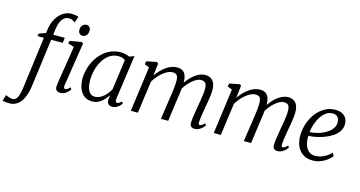

<svg xmlns="http://www.w3.org/2000/svg" viewBox="-210 -1279 3745 1996"><g transform="rotate(15 1662.0 -281.5)"><path d="M154 -604.5Q161.5 -650 179.5 -688.5Q197.5 -727 224 -755.2Q250.5 -783.5 282.8 -799.2Q315 -815 349.5 -815Q370.5 -815 390.2 -812.5Q410 -810 428 -802.5L405.5 -735Q396.5 -743.5 379 -753.2Q361.5 -763 335.5 -762Q307 -762 285.8 -744Q264.5 -726 250.8 -693.5Q237 -661 231 -616L223.5 -555H347.5L341.5 -499H216.5L147 25Q140 76.5 125.2 118Q110.5 159.5 88.5 189Q66.5 218.5 37 234.8Q7.5 251 -28.5 252Q-52.5 252.5 -74.2 250.2Q-96 248 -107.5 244.5L-87.5 178Q-84 180.5 -71 185.8Q-58 191 -41.5 195.2Q-25 199.5 -12.5 199.5Q11 199.5 26 182Q41 164.5 50.2 132.2Q59.5 100 65.5 55.5L138 -499H68.5L75 -527.5L147 -553ZM450 10Q433 10 419.8 4Q406.5 -2 400 -15.5Q393.5 -29 395.5 -51.5Q397 -69.5 402.5 -105.5Q408 -141.5 415.8 -189Q423.5 -236.5 432 -289Q440.5 -341.5 448.5 -393Q456.5 -444.5 462.5 -488L398 -508L403.5 -537L527 -558.5L547 -548.5L473.5 -77Q470.5 -58.5 476 -50.2Q481.5 -42 488.5 -42Q499.5 -42 511.2 -49Q523 -56 540 -74.5L552.5 -54Q547.5 -45.5 533.2 -30.2Q519 -15 497.8 -2.5Q476.5 10 450 10ZM521 -623Q499 -623 486 -636.8Q473 -650.5 473 -677Q473 -707 491 -725.5Q509 -744 532.5 -744Q552.5 -744 565 -730.8Q577.5 -717.5 577.5 -693Q577.5 -661 560 -642Q542.5 -623 521 -623Z M1030 -84Q1026.5 -59.5 1033.8 -50.8Q1041 -42 1049 -42Q1059 -42 1069.5 -49.2Q1080 -56.5 1094 -70.5L1107 -49.5Q1103.5 -43 1090 -28.8Q1076.5 -14.5 1055.5 -2.2Q1034.5 10 1008.5 10Q981.5 10 965.8 -5.5Q950 -21 952 -57.5L958 -101Q940 -74 916.5 -48.5Q893 -23 862.2 -6.5Q831.5 10 791.5 10Q740 10 705.2 -16.2Q670.5 -42.5 652.8 -89Q635 -135.5 635 -196Q635 -242.5 648.2 -293.2Q661.5 -344 687.5 -391.5Q713.5 -439 751.8 -477.2Q790 -515.5 840.2 -538Q890.5 -560.5 952 -560.5Q974 -560.5 999.8 -554.8Q1025.5 -549 1046 -539.5L1097 -559ZM1011 -491.5Q997 -504 978.5 -509.8Q960 -515.5 938.5 -515.5Q895.5 -515.5 860.5 -497.2Q825.5 -479 798.5 -447.2Q771.5 -415.5 753 -374.8Q734.5 -334 725.2 -289Q716 -244 716 -200Q716 -148 727.2 -113.2Q738.5 -78.5 758.8 -61.2Q779 -44 805 -44Q833.5 -44 857.8 -55.5Q882 -67 902.5 -85.2Q923 -103.5 939 -124.5Q955 -145.5 966 -165.5Z M1354.5 -550 1339 -414.5Q1359.5 -444.5 1384.5 -471Q1409.5 -497.5 1437.8 -517.8Q1466 -538 1496 -549.2Q1526 -560.5 1556.5 -560.5Q1592.5 -560.5 1616 -546Q1639.5 -531.5 1651 -501.2Q1662.5 -471 1662.5 -423Q1662.5 -418.5 1662 -412.8Q1661.5 -407 1661 -400.2Q1660.5 -393.5 1659.5 -385.5L1647 -398Q1665.5 -431 1690 -460.5Q1714.5 -490 1742.5 -512.5Q1770.5 -535 1800.5 -547.8Q1830.5 -560.5 1861.5 -560.5Q1911 -560.5 1941.2 -528Q1971.5 -495.5 1971.5 -421.5Q1971.5 -400 1967.8 -369.8Q1964 -339.5 1958.5 -306.8Q1953 -274 1947.5 -244Q1943 -217 1937.8 -187Q1932.5 -157 1928.5 -128Q1924.5 -99 1923 -75.5Q1922 -59.5 1924.5 -50.8Q1927 -42 1935 -42Q1947 -42 1959.5 -49.8Q1972 -57.5 1989.5 -75L2001 -54.5Q1996 -46 1981 -30.8Q1966 -15.5 1944 -2.8Q1922 10 1895 10Q1877.5 10 1865.8 4Q1854 -2 1848.5 -14.8Q1843 -27.5 1843.5 -47Q1844 -69 1848.2 -99.5Q1852.5 -130 1858.2 -163Q1864 -196 1868.5 -227Q1873.5 -255.5 1879.2 -288.8Q1885 -322 1889.2 -355.5Q1893.5 -389 1893.5 -417Q1893.5 -464.5 1878.2 -481.5Q1863 -498.5 1831 -498.5Q1809.5 -498.5 1784.2 -485.8Q1759 -473 1733.2 -450Q1707.5 -427 1684 -397Q1660.5 -367 1643 -332.5L1660.5 -382Q1659 -360 1655.8 -334.8Q1652.5 -309.5 1649 -284.8Q1645.5 -260 1642 -238L1609.5 0H1531L1564 -224.5Q1568.5 -254 1573.8 -288.2Q1579 -322.5 1582.2 -356Q1585.5 -389.5 1585.5 -417Q1585.5 -464.5 1571.8 -482Q1558 -499.5 1522 -499.5Q1500 -499.5 1474.2 -487.5Q1448.5 -475.5 1422.5 -454.2Q1396.5 -433 1372.8 -405.5Q1349 -378 1331 -346.5L1283.5 0H1207.5L1273 -484L1222.5 -506L1229 -538.5L1336.5 -560Z M2247 -550 2231.5 -414.5Q2252 -444.5 2277 -471Q2302 -497.5 2330.2 -517.8Q2358.5 -538 2388.5 -549.2Q2418.5 -560.5 2449 -560.5Q2485 -560.5 2508.5 -546Q2532 -531.5 2543.5 -501.2Q2555 -471 2555 -423Q2555 -418.5 2554.5 -412.8Q2554 -407 2553.5 -400.2Q2553 -393.5 2552 -385.5L2539.5 -398Q2558 -431 2582.5 -460.5Q2607 -490 2635 -512.5Q2663 -535 2693 -547.8Q2723 -560.5 2754 -560.5Q2803.5 -560.5 2833.8 -528Q2864 -495.5 2864 -421.5Q2864 -400 2860.2 -369.8Q2856.5 -339.5 2851 -306.8Q2845.5 -274 2840 -244Q2835.5 -217 2830.2 -187Q2825 -157 2821 -128Q2817 -99 2815.5 -75.5Q2814.5 -59.5 2817 -50.8Q2819.5 -42 2827.5 -42Q2839.5 -42 2852 -49.8Q2864.5 -57.5 2882 -75L2893.5 -54.5Q2888.5 -46 2873.5 -30.8Q2858.5 -15.5 2836.5 -2.8Q2814.5 10 2787.5 10Q2770 10 2758.2 4Q2746.5 -2 2741 -14.8Q2735.5 -27.5 2736 -47Q2736.5 -69 2740.8 -99.5Q2745 -130 2750.8 -163Q2756.5 -196 2761 -227Q2766 -255.5 2771.8 -288.8Q2777.5 -322 2781.8 -355.5Q2786 -389 2786 -417Q2786 -464.5 2770.8 -481.5Q2755.5 -498.5 2723.5 -498.5Q2702 -498.5 2676.8 -485.8Q2651.5 -473 2625.8 -450Q2600 -427 2576.5 -397Q2553 -367 2535.5 -332.5L2553 -382Q2551.5 -360 2548.2 -334.8Q2545 -309.5 2541.5 -284.8Q2538 -260 2534.5 -238L2502 0H2423.5L2456.5 -224.5Q2461 -254 2466.2 -288.2Q2471.5 -322.5 2474.8 -356Q2478 -389.5 2478 -417Q2478 -464.5 2464.2 -482Q2450.5 -499.5 2414.5 -499.5Q2392.5 -499.5 2366.8 -487.5Q2341 -475.5 2315 -454.2Q2289 -433 2265.2 -405.5Q2241.5 -378 2223.5 -346.5L2176 0H2100L2165.5 -484L2115 -506L2121.5 -538.5L2229 -560Z M3366 -90Q3352 -70 3322.5 -46.5Q3293 -23 3253 -6.5Q3213 10 3166 10Q3114.5 10 3077.8 -8.2Q3041 -26.5 3018 -58Q2995 -89.5 2984.5 -128.5Q2974 -167.5 2975 -209Q2976 -278 2998 -341.2Q3020 -404.5 3058.2 -453.8Q3096.5 -503 3147.8 -531.8Q3199 -560.5 3259.5 -560.5Q3305 -560.5 3334.8 -545Q3364.5 -529.5 3379.2 -502.8Q3394 -476 3394 -442Q3394 -397 3370.2 -362.2Q3346.5 -327.5 3307.8 -302.2Q3269 -277 3223.8 -260.5Q3178.5 -244 3134.5 -235.5Q3090.5 -227 3057.5 -226.5Q3055 -196.5 3060 -164.5Q3065 -132.5 3078.8 -105Q3092.5 -77.5 3116.8 -60.5Q3141 -43.5 3178 -43.5Q3205.5 -43.5 3234.8 -52Q3264 -60.5 3293.2 -77.8Q3322.5 -95 3348.5 -122ZM3243 -517Q3203.5 -517 3171.2 -493.8Q3139 -470.5 3115.5 -433.2Q3092 -396 3077.8 -352.2Q3063.5 -308.5 3059.5 -267Q3094 -268.5 3130 -277Q3166 -285.5 3199.2 -300.5Q3232.5 -315.5 3258.8 -335.8Q3285 -356 3300.2 -382Q3315.5 -408 3315.5 -438.5Q3315.5 -477 3296.2 -497Q3277 -517 3243 -517Z"/></g></svg>

Font: Merriweather 36pt Light
Style: Italic
Weight: 300
Italic angle: -7.8°
Version: Version 2.101